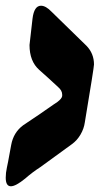

<svg xmlns="http://www.w3.org/2000/svg" viewBox="-52 -703 360 670"><path d="M-14 -53Q-32 -53 -32 -83Q-32 -100 -28 -118Q-27 -120 -13 -197Q-5 -241 29 -266Q82 -301 136 -339L148 -347Q164 -359 165 -368V-373Q165 -387 151 -399Q119 -429 85 -459Q51 -489 51 -546Q56 -593 61.5 -638Q67 -683 91 -683Q108 -683 128 -662L250 -543Q276 -516 276 -478Q276 -468 244 -276Q241 -254 229 -233.5Q217 -213 199 -200L89 -120Q61 -102 36 -80Q3 -53 -14 -53Z"/></svg>

Font: Bangerz
Style: Bold
Weight: 700
Designer: vernon adams
Foundry: Vernon Adams
Version: Version 2.10;February 7, 2025;FontCreator 13.0.0.2683 64-bit